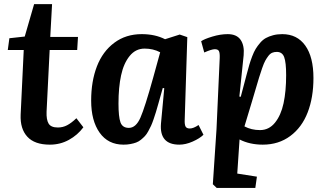

<svg xmlns="http://www.w3.org/2000/svg" viewBox="-20 -694 1590 940"><path d="M25.9 -506.8 101.1 -515.1 147 -673.8H234.9L226.1 -513.2H361.8L357.9 -449.2H223.1L208 -147Q206.5 -107.9 218 -88.9Q229.5 -69.8 263.2 -69.8Q287.6 -69.8 308.6 -80.8Q329.6 -91.8 354 -115.2L388.2 -70.8Q359.9 -32.7 317.4 -9.3Q274.9 14.2 224.1 14.2Q149.4 14.2 113.8 -24.7Q78.1 -63.5 81.1 -132.8L96.2 -449.2H18.1Z M884.3 -107.9Q883.3 -84.5 888.4 -74.7Q893.6 -64.9 909.2 -64.9Q927.2 -64.9 952.1 -82L976.1 -34.2Q957.5 -16.1 923.3 -1Q889.2 14.2 857.9 14.2Q759.8 14.2 768.1 -88.9L784.2 -262.2L776.9 -263.2L754.9 -185.1Q748 -160.6 743.4 -145.3Q738.8 -129.9 731.9 -110.1Q725.1 -90.3 719.5 -78.1Q713.9 -65.9 705.8 -51.3Q697.8 -36.6 689.5 -27.8Q681.2 -19 670.2 -10Q659.2 -1 646.7 3.7Q634.3 8.3 618.7 11.2Q603 14.2 585 14.2Q509.3 14.2 467.8 -44.4Q426.3 -103 426.3 -201.2Q426.3 -296.4 454.6 -369.4Q482.9 -442.4 539.6 -484.6Q596.2 -526.9 673.8 -526.9Q739.3 -526.9 788.1 -502L859.9 -524.9L897 -512.2ZM610.8 -67.9Q645.5 -67.9 667.5 -117.9Q689.5 -168 730 -314L764.2 -438Q730 -456.1 688 -456.1Q644 -456.1 614.7 -419.9Q585.4 -383.8 572.8 -325Q560.1 -266.1 560.1 -187Q560.1 -122.1 569.8 -95Q579.6 -67.9 610.8 -67.9Z M1055.7 -410.2Q1056.6 -434.1 1052 -443.6Q1047.4 -453.1 1031.7 -453.1Q1016.1 -453.1 980 -437L964.8 -492.2Q980 -502.9 1019.5 -514.9Q1059.1 -526.9 1094.7 -526.9Q1138.7 -526.9 1158 -499Q1177.2 -471.2 1172.9 -423.8L1151.9 -221.2L1158.7 -220.2L1188 -331.1Q1195.3 -358.9 1200.7 -377.2Q1206.1 -395.5 1214.6 -418Q1223.1 -440.4 1231.9 -454.8Q1240.7 -469.2 1253.7 -484.4Q1266.6 -499.5 1281.7 -507.8Q1296.9 -516.1 1317.1 -521.5Q1337.4 -526.9 1361.8 -526.9Q1434.6 -526.9 1474.6 -470.9Q1514.6 -415 1514.6 -312Q1514.6 -216.8 1486.3 -143.6Q1458 -70.3 1401.1 -28.1Q1344.2 14.2 1266.6 14.2Q1202.6 14.2 1152.8 -11.2L1141.6 155.8L1237.8 170.9L1230 226.1H1041L1022 208L1040 -62ZM1335 -439.9Q1322.8 -439.9 1312.7 -435.8Q1302.7 -431.6 1293.9 -420.2Q1285.2 -408.7 1278.6 -396.7Q1272 -384.8 1263.4 -360.1Q1254.9 -335.4 1248.5 -314.7Q1242.2 -293.9 1231 -255.9Q1219.7 -216.8 1212.9 -194.8L1176.8 -75.2Q1210.9 -57.1 1252.9 -57.1Q1296.9 -57.1 1326.2 -93.3Q1355.5 -129.4 1368.2 -188.2Q1380.9 -247.1 1380.9 -326.2Q1380.9 -388.7 1371.3 -414.3Q1361.8 -439.9 1335 -439.9Z"/></svg>

Font: Literata Book
Style: Bold Italic
Weight: 700
Italic angle: -3°
Designer: Latin by Veronika Burian and Jose Scaglione. Greek by Irene Vlachou. Cyrillic by Vera Evstafieva
Foundry: TypeTogether
Version: Version 1.003;PS 001.003;hotconv 1.0.88;makeotf.lib2.5.64775